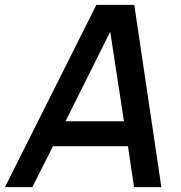

<svg xmlns="http://www.w3.org/2000/svg" viewBox="-38 -770 743 790"><path d="M488.5 -168.5H180L95 0H-17.5L358.5 -750H514.5L626 0H513.5ZM472 -271 415.5 -639.5 231.5 -271Z"/></svg>

Font: Russisch Sans SemiBold
Style: Italic
Weight: 600
Width: 4
Italic angle: -10°
Designer: Michael Sharanda (font) & Cristiano Sobral (main changes)
Foundry: Michael Sharanda
Version: Version 2.00;September 8, 2020;FontCreator 13.0.0.2681 64-bi